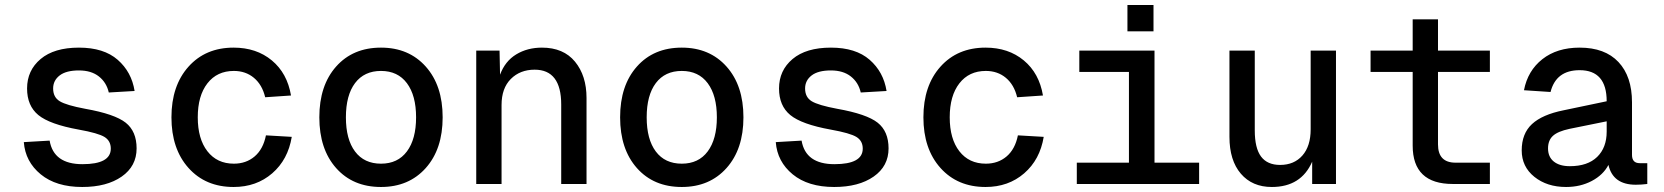

<svg xmlns="http://www.w3.org/2000/svg" viewBox="-20 -734 6640 766"><path d="M308 12Q204 12 142.5 -38.5Q81 -89 75 -167L178 -173Q194 -79 309 -79Q422 -79 422 -141Q422 -172 397 -187.5Q372 -203 294 -217Q178 -238 133 -275Q88 -312 88 -381Q88 -453 142 -498.5Q196 -544 295 -544Q394 -544 449.5 -495.5Q505 -447 517 -371L414 -365Q405 -405 374.5 -429Q344 -453 295 -453Q244 -453 218 -433Q192 -413 192 -381Q192 -346 218.5 -330Q245 -314 320 -300Q438 -279 481.5 -244.5Q525 -210 525 -142Q525 -71 465.5 -29.5Q406 12 308 12Z M912 12Q800 12 732 -64Q664 -140 664 -266Q664 -392 732 -468Q800 -544 912 -544Q1003 -544 1064.5 -493Q1126 -442 1141 -353L1038 -346Q1026 -396 993 -423.5Q960 -451 913 -451Q846 -451 807.5 -401.5Q769 -352 769 -266Q769 -180 807.5 -130.5Q846 -81 913 -81Q962 -81 996 -110Q1030 -139 1041 -194L1144 -188Q1129 -97 1066 -42.5Q1003 12 912 12Z M1500 12Q1388 12 1321 -63.5Q1254 -139 1254 -266Q1254 -393 1321 -468.5Q1388 -544 1500 -544Q1611 -544 1678.5 -468.5Q1746 -393 1746 -266Q1746 -139 1678.5 -63.5Q1611 12 1500 12ZM1396.5 -129.5Q1433 -81 1500 -81Q1567 -81 1603.5 -130Q1640 -179 1640 -266Q1640 -353 1603.5 -402Q1567 -451 1500 -451Q1433 -451 1396.5 -402.5Q1360 -354 1360 -266Q1360 -178 1396.5 -129.5Z M1880 0V-532H1973L1975 -436Q1995 -490 2039.5 -517Q2084 -544 2142 -544Q2228 -544 2274 -488Q2320 -432 2320 -343V0H2219V-317Q2219 -456 2113 -456Q2055 -456 2018 -419Q1981 -382 1981 -315V0Z M2700 12Q2588 12 2521 -63.5Q2454 -139 2454 -266Q2454 -393 2521 -468.5Q2588 -544 2700 -544Q2811 -544 2878.5 -468.5Q2946 -393 2946 -266Q2946 -139 2878.5 -63.5Q2811 12 2700 12ZM2596.5 -129.5Q2633 -81 2700 -81Q2767 -81 2803.5 -130Q2840 -179 2840 -266Q2840 -353 2803.5 -402Q2767 -451 2700 -451Q2633 -451 2596.5 -402.5Q2560 -354 2560 -266Q2560 -178 2596.5 -129.5Z M3308 12Q3204 12 3142.5 -38.5Q3081 -89 3075 -167L3178 -173Q3194 -79 3309 -79Q3422 -79 3422 -141Q3422 -172 3397 -187.5Q3372 -203 3294 -217Q3178 -238 3133 -275Q3088 -312 3088 -381Q3088 -453 3142 -498.5Q3196 -544 3295 -544Q3394 -544 3449.5 -495.5Q3505 -447 3517 -371L3414 -365Q3405 -405 3374.5 -429Q3344 -453 3295 -453Q3244 -453 3218 -433Q3192 -413 3192 -381Q3192 -346 3218.5 -330Q3245 -314 3320 -300Q3438 -279 3481.5 -244.5Q3525 -210 3525 -142Q3525 -71 3465.5 -29.5Q3406 12 3308 12Z M3912 12Q3800 12 3732 -64Q3664 -140 3664 -266Q3664 -392 3732 -468Q3800 -544 3912 -544Q4003 -544 4064.5 -493Q4126 -442 4141 -353L4038 -346Q4026 -396 3993 -423.5Q3960 -451 3913 -451Q3846 -451 3807.5 -401.5Q3769 -352 3769 -266Q3769 -180 3807.5 -130.5Q3846 -81 3913 -81Q3962 -81 3996 -110Q4030 -139 4041 -194L4144 -188Q4129 -97 4066 -42.5Q4003 12 3912 12Z M4478 -609V-714H4582V-609ZM4276 0V-85H4484V-447H4286V-532H4586V-85H4764V0Z M5054 12Q4976 12 4930.5 -41Q4885 -94 4885 -188V-532H4986V-214Q4986 -143 5011 -109.5Q5036 -76 5087 -76Q5143 -76 5176 -113.5Q5209 -151 5209 -218V-532H5310V0H5215V-89Q5171 12 5054 12Z M5776 0Q5616 0 5616 -153V-447H5448V-532H5616V-657H5717V-532H5924V-447H5717V-158Q5717 -85 5787 -85H5924V0Z M6228 12Q6152 12 6101.5 -28.5Q6051 -69 6051 -134Q6051 -201 6092 -239Q6133 -277 6218 -294L6390 -330Q6390 -454 6282 -454Q6188 -454 6166 -367L6060 -374Q6075 -452 6133.5 -498Q6192 -544 6282 -544Q6383 -544 6437 -486.5Q6491 -429 6491 -326V-116Q6491 -83 6522 -83H6552V0Q6528 3 6506 3Q6415 3 6397 -76Q6376 -36 6330.5 -12Q6285 12 6228 12ZM6243 -71Q6314 -71 6352 -108Q6390 -145 6390 -209V-250L6242 -220Q6195 -210 6175.5 -192Q6156 -174 6156 -142Q6156 -108 6179 -89.5Q6202 -71 6243 -71Z"/></svg>

Font: Txt Mono Medium
Style: Regular
Weight: 500
Monospace: yes
Designer: Open Source
Foundry: XRLN
Version: Version 1.0